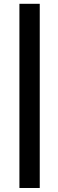

<svg xmlns="http://www.w3.org/2000/svg" viewBox="-20 -922 302 995"><path d="M80.6 52.2V-902.3H186V52.2Z"/></svg>

Font: Antonio SemiBold
Style: Regular
Weight: 600
Designer: Vernon Adams
Foundry: Vernon Adams
Version: Version 1.002